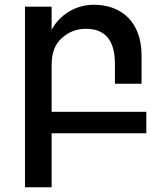

<svg xmlns="http://www.w3.org/2000/svg" viewBox="-20 -560 680 807"><path d="M595 0H197V227H85V-532H197V-435Q224 -484 271.5 -512Q319 -540 374 -540Q419 -540 456 -526Q493 -512 519.5 -485Q546 -458 560.5 -418Q575 -378 575 -326V-208H463V-292Q463 -439 341 -439Q283 -439 240 -400Q197 -363 197 -288V-90H595Z"/></svg>

Font: Montserrat_am3
Style: Regular
Weight: 400
Designer: Julieta Ulanovsky
Foundry: Julieta Ulanovsky, Armenina letters added by Vahan Hovhannisyan
Version: Version 2.001